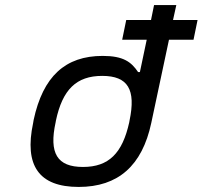

<svg xmlns="http://www.w3.org/2000/svg" viewBox="-20 -730 801 759"><path d="M113 -256 111 -244C75 -75 134 9 291 9C447 9 542 -75 578 -244L648 -573H745L761 -651H664L677 -710H589L577 -651H479L463 -573H560L533 -445H526C499 -485 468 -509 386 -509C238 -509 150 -428 113 -256ZM200 -247 201 -253C227 -376 282 -430 384 -430C486 -430 518 -376 492 -253L491 -247C464 -124 410 -70 308 -70C206 -70 173 -124 200 -247Z"/></svg>

Font: LT Wave Mono
Style: Italic
Weight: 400
Designer: Daniel Lyons
Version: Version 2.5 (Glyphs App)